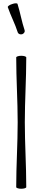

<svg xmlns="http://www.w3.org/2000/svg" viewBox="-20 -1154 222 1184"><path d="M28 -1110C46 -1057 73 -1007 90 -953C94 -944 105 -940 117 -943C128 -947 135 -958 132 -967C114 -1020 105 -1076 88 -1130C86 -1135 71 -1135 55 -1129C38 -1124 27 -1115 28 -1110ZM80 -800C80 -667 89 -533 89 -400C89 -267 80 -133 80 0C80 5 94 10 111 10C129 10 142 5 142 0C142 -133 133 -267 133 -400C133 -533 142 -667 142 -800C142 -805 129 -810 111 -810C94 -810 80 -805 80 -800Z"/></svg>

Font: Nupuram ExtraLight
Style: Regular
Weight: 200
Designer: Santhosh Thottingal (santhosh.thottingal@gmail.com)
Foundry: SMC
Version: Version 1.000